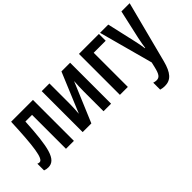

<svg xmlns="http://www.w3.org/2000/svg" viewBox="-59 -1049 1797 1797"><g transform="rotate(-45 839.5 -151.0)"><path d="M396 0V-542H107C94 -230 75 -85 28 -85C18 -85 9 -87 3 -91V-2C18 4 34 7 52 7C157 7 185 -127 203 -449H291V0Z M614 -542H512V0H627L793 -395C790 -349 788 -303 788 -258V0H888V-542H773L608 -146C612 -199 614 -237 614 -281Z M1269 -542H1005V0H1110V-452H1269Z M1284 -542 1430 -4 1418 47C1400 124 1382 147 1344 147C1332 147 1319 144 1306 140V232C1325 237 1342 240 1361 240C1441 240 1486 190 1518 68L1676 -542H1567L1503 -256C1494 -212 1487 -175 1483 -143H1479C1474 -179 1467 -219 1458 -256L1393 -542Z"/></g></svg>

Font: Noto Sans Display Condensed Medium
Style: Regular
Weight: 500
Width: 3
Designer: Monotype Design Team
Foundry: Monotype Imaging Inc.
Version: Version 1.900